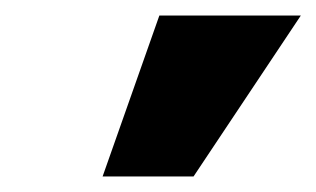

<svg xmlns="http://www.w3.org/2000/svg" viewBox="-20 -731 407 247"><path d="M112 -504 185 -711H367L229 -504Z"/></svg>

Font: Ysabeau Black
Style: Italic
Weight: 900
Italic angle: -12°
Version: Version 2.000;gftools[0.9.27.dev2+g8671c4b]